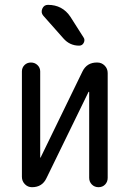

<svg xmlns="http://www.w3.org/2000/svg" viewBox="-20 -780 540 800"><path d="M179.7 -759.8Q240.2 -759.8 273.4 -710L328.1 -624Q335 -614.3 329.1 -602.1Q323.2 -589.8 309.6 -589.8Q270.5 -589.8 244.1 -620.1L160.2 -714.8Q149.4 -727.5 156.2 -743.7Q163.1 -759.8 179.7 -759.8ZM113.3 0Q95.7 0 83.5 -12.7Q71.3 -25.4 71.3 -43V-482.4Q71.3 -498 82 -508.8Q92.8 -519.5 108.9 -519.5Q125 -519.5 136.2 -508.8Q147.5 -498 147.5 -482.4V-124V-123Q149.4 -123 149.4 -124L323.2 -481.4Q341.8 -520.5 385.7 -519.5Q403.3 -519.5 416 -506.8Q428.7 -494.1 428.7 -475.6V-39.1Q428.7 -22.5 418 -11.2Q407.2 0 390.6 0Q374 0 362.8 -11.2Q351.6 -22.5 351.6 -39.1V-396.5Q351.6 -397.5 350.6 -397.5Q348.6 -397.5 348.6 -396.5L173.8 -38.1Q156.2 0 113.3 0Z"/></svg>

Font: Rounded-X Mgen+ 1m regular
Style: Regular
Weight: 400
Designer: [Source Han Sans]
Ryoko NISHIZUKA  (kana & ideographs); Paul D. Hunt (Latin, Greek & Cyrillic); Wenlong ZHANG  (bopomofo
Version: Version 1.059.20150602